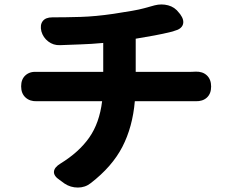

<svg xmlns="http://www.w3.org/2000/svg" viewBox="-20 -802 1040 863"><path d="M75 -414Q75 -446 94.5 -463.5Q114 -481 145 -479Q149 -479 148 -479Q147 -479 150 -479Q153 -479 169 -479H444V-609Q390 -604 342.5 -602.5Q295 -601 249 -599Q220 -598 197 -615.5Q174 -633 166 -661Q159 -690 172 -707Q185 -724 215 -724Q275 -724 342 -726Q409 -728 491 -740Q543 -748 574.5 -753.5Q606 -759 628 -765Q650 -771 675 -778Q706 -786 736 -778Q766 -770 785 -744L790 -738Q809 -712 802 -691.5Q795 -671 763 -663Q759 -662 760.5 -662Q762 -662 750 -659Q714 -650 673.5 -642.5Q633 -635 590 -628V-479H836Q845 -479 850.5 -479.5Q856 -480 859 -480Q891 -481 910 -463Q929 -445 929 -413Q929 -381 910 -363.5Q891 -346 859 -347Q856 -347 857 -347Q858 -347 855.5 -347Q853 -347 838 -347H586Q576 -231 530 -142Q484 -53 388 21Q363 41 330 41Q297 41 270 23L248 7Q221 -11 222.5 -30.5Q224 -50 252 -67Q335 -118 381 -183.5Q427 -249 439 -347H170Q155 -347 151.5 -347Q148 -347 149 -347Q150 -347 145 -347Q114 -346 94.5 -364Q75 -382 75 -414Z"/></svg>

Font: Chiron GoRound TC EB
Style: Regular
Weight: 700
Designer: Ryoko NISHIZUKA 西塚涼子 (kana, bopomofo & ideographs); Paul D. Hunt (Latin, Greek & Cyrillic); Sandoll Communications 산돌커뮤니
Foundry: Adobe
Version: Version 1.000;hotconv 1.1.1;makeotfexe 2.6.0